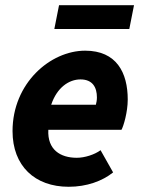

<svg xmlns="http://www.w3.org/2000/svg" viewBox="-20 -703 538 735"><path d="M243 12C312 12 372 -10 413 -43L365 -128C342 -111 304 -99 274 -99C211 -99 161 -130 165 -206H445C453 -220 469 -274 469 -322C469 -425 426 -509 306 -509C173 -509 28 -385 28 -201C28 -68 113 12 243 12ZM176 -302C198 -368 244 -399 288 -399C335 -399 351 -368 351 -330C351 -319 349 -310 347 -302ZM188 -592H475L493 -683H206Z"/></svg>

Font: Source Sans Pro
Style: Bold Italic
Weight: 700
Italic angle: -11°
Designer: Paul D. Hunt
Foundry: Adobe Systems Incorporated
Version: Version 3.006;hotconv 1.0.111;makeotfexe 2.5.65597